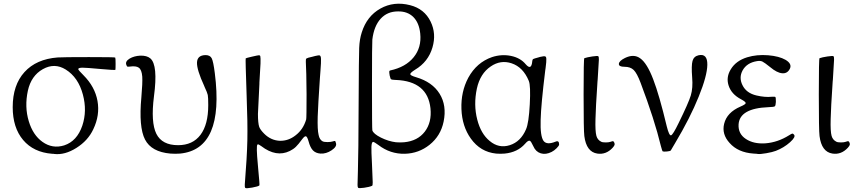

<svg xmlns="http://www.w3.org/2000/svg" viewBox="-20 -809 4582 1026"><path d="M478.5 -118.2Q514.6 -193.4 501 -269.5Q487.3 -345.7 425.8 -407.2Q400.4 -432.6 398.4 -438.5Q396.5 -447.3 421.9 -447.3Q440.4 -447.3 515.6 -440.4Q594.7 -433.6 596.2 -435.1Q597.7 -436.5 597.7 -467.8Q597.7 -499 595.7 -501.5Q593.8 -503.9 455.1 -503.9Q318.4 -503.9 288.1 -502Q173.8 -493.2 110.8 -423.8Q47.9 -354.5 47.9 -236.3Q47.9 -127 103.5 -61Q159.2 4.9 257.8 12.7Q267.6 12.7 269.5 13.7Q326.2 20.5 388.2 -18.6Q450.2 -57.6 478.5 -118.2ZM207 -50.8Q156.2 -86.9 133.8 -161.1Q110.4 -238.3 128.9 -324.2Q146.5 -404.3 209 -439.5Q271.5 -474.6 331.1 -437.5Q398.4 -395.5 422.9 -303.7Q446.3 -216.8 419.9 -137.7Q391.6 -54.7 323.2 -32.2Q260.7 -12.7 207 -50.8Z M942.4 11.7Q1179.7 -11.7 1127.9 -418Q1120.1 -480.5 1111.3 -497.6Q1102.5 -514.6 1078.1 -514.6Q1034.2 -513.7 1032.7 -475.1Q1031.2 -436.5 1071.3 -349.6Q1072.3 -347.7 1073.2 -344.7Q1087.9 -313.5 1090.3 -301.3Q1092.8 -289.1 1092.8 -247.1Q1092.8 -143.6 1051.3 -88.4Q1009.8 -33.2 931.6 -33.2Q845.7 -33.2 815.4 -94.2Q785.2 -155.3 802.7 -293.9Q825.2 -461.9 783.2 -497.1Q764.6 -512.7 729.5 -511.7Q696.3 -509.8 672.9 -496.1Q647.5 -480.5 655.3 -461.9Q658.2 -454.1 660.6 -453.1Q663.1 -452.1 672.9 -453.1Q707 -458 721.7 -447.3Q737.3 -436.5 740.2 -399.4Q742.2 -366.2 735.4 -289.1Q720.7 -129.9 754.9 -63.5Q789.1 2.9 890.6 11.7Q917 13.7 942.4 11.7Z M1366.2 181.6Q1368.2 179.7 1359.4 88.9Q1352.5 14.6 1352.5 -5.9Q1351.6 -34.2 1356.4 -37.1Q1360.4 -40 1376 -28.3Q1456.1 33.2 1528.3 -2Q1547.9 -11.7 1561 -24.4Q1574.2 -37.1 1595.7 -66.4Q1608.4 -83 1615.2 -80.6Q1622.1 -78.1 1628.9 -53.7Q1637.7 -20.5 1652.3 -5.4Q1667 9.8 1692.4 11.7Q1722.7 13.7 1752 -5.9Q1781.2 -25.4 1775.4 -43.9Q1772.5 -54.7 1770.5 -55.7Q1768.6 -56.6 1759.8 -53.7Q1748 -49.8 1730.5 -49.8Q1711.9 -49.8 1704.1 -53.7Q1687.5 -62.5 1682.6 -87.9Q1675.8 -115.2 1677.7 -185.5Q1679.7 -247.1 1689.5 -391.6Q1690.4 -405.3 1692.4 -429.7Q1696.3 -479.5 1695.3 -492.2Q1695.3 -509.8 1688.5 -512.7Q1683.6 -514.6 1664.1 -509.8Q1655.3 -506.8 1649.4 -505.9Q1622.1 -500 1617.7 -496.6Q1613.3 -493.2 1614.3 -478.5Q1617.2 -433.6 1618.2 -305.7Q1618.2 -179.7 1616.2 -170.9Q1600.6 -117.2 1559.6 -85.9Q1521.5 -55.7 1475.6 -56.6Q1427.7 -58.6 1391.6 -94.7Q1371.1 -115.2 1365.2 -130.9Q1358.4 -151.4 1358.4 -200.2Q1359.4 -236.3 1366.2 -360.4Q1366.2 -362.3 1366.2 -367.2Q1371.1 -448.2 1372.1 -469.7Q1373 -501 1371.1 -507.8Q1370.1 -513.7 1363.3 -513.7Q1358.4 -513.7 1326.7 -506.3Q1294.9 -499 1293 -497.1Q1291 -495.1 1297.9 -298.8Q1303.7 -151.4 1301.8 -59.6Q1299.8 31.2 1288.1 176.8Q1287.1 191.4 1291 195.3Q1294.9 199.2 1327.6 193.4Q1360.4 187.5 1366.2 181.6Z M1968.8 183.6Q1971.7 181.6 1971.7 165Q1971.7 148.4 1967.8 68.4Q1963.9 -3.9 1964.8 -24.4Q1965.8 -49.8 1973.6 -50.8Q1979.5 -50.8 2002 -34.2Q2065.4 14.6 2143.6 12.7Q2217.8 10.7 2275.4 -35.2Q2335 -83 2350.6 -159.2Q2368.2 -245.1 2329.1 -308.1Q2290 -371.1 2203.1 -396.5Q2172.9 -405.3 2172.4 -412.6Q2171.9 -419.9 2198.2 -436.5Q2268.6 -478.5 2291 -555.7Q2312.5 -628.9 2281.2 -693.4Q2248 -761.7 2171.9 -781.2Q2085 -803.7 2012.7 -763.2Q1940.4 -722.7 1913.1 -635.7Q1901.4 -599.6 1899.4 -553.2Q1897.5 -506.8 1896.5 -267.6Q1895.5 22.5 1892.6 102.5Q1890.6 168 1890.6 179.2Q1890.6 190.4 1893.6 194.3Q1897.5 198.2 1925.8 194.3Q1954.1 190.4 1968.8 183.6ZM2095.7 -48.8Q2055.7 -53.7 2015.6 -73.7Q1975.6 -93.8 1969.7 -112.3Q1967.8 -120.1 1967.8 -349.6Q1967.8 -579.1 1969.7 -597.7Q1978.5 -669.9 2014.2 -709Q2049.8 -748 2106.4 -748Q2157.2 -749 2188.5 -718.3Q2219.7 -687.5 2225.6 -629.9Q2233.4 -555.7 2190.4 -502.9Q2147.5 -450.2 2065.4 -432.6Q2060.5 -431.6 2060.1 -426.8Q2059.6 -421.9 2062.5 -404.3Q2062.5 -403.3 2063.5 -401.4Q2066.4 -387.7 2069.8 -385.3Q2073.2 -382.8 2092.8 -381.8Q2094.7 -381.8 2095.7 -381.8Q2264.6 -375 2280.3 -230.5Q2288.1 -155.3 2250 -105.5Q2211.9 -55.7 2139.6 -48.8Q2119.1 -46.9 2095.7 -48.8Z M2927.7 2.9Q2941.4 -3.9 2954.6 -17.1Q2967.8 -30.3 2967.8 -37.1Q2967.8 -60.5 2948.2 -51.8Q2902.3 -33.2 2884.8 -55.7Q2866.2 -81.1 2869.1 -168.9Q2871.1 -250 2893.6 -432.6Q2894.5 -436.5 2895.5 -445.3Q2900.4 -483.4 2899.4 -493.2Q2899.4 -506.8 2892.6 -507.8Q2886.7 -509.8 2866.2 -504.9Q2861.3 -503.9 2859.4 -502.9Q2858.4 -502.9 2856.4 -502Q2834 -496.1 2829.6 -493.7Q2825.2 -491.2 2824.2 -482.4V-480.5Q2819.3 -430.7 2789.1 -465.8Q2760.7 -500 2710.4 -510.3Q2660.2 -520.5 2609.4 -503.9Q2527.3 -475.6 2482.4 -393.6Q2442.4 -318.4 2445.8 -226.1Q2449.2 -133.8 2496.1 -68.4Q2546.9 2.9 2630.9 11.7Q2654.3 13.7 2676.8 11.7Q2746.1 4.9 2786.1 -41Q2802.7 -60.5 2811.5 -56.6Q2817.4 -54.7 2830.1 -27.3Q2842.8 2 2869.6 10.3Q2896.5 18.6 2927.7 2.9ZM2596.7 -55.7Q2549.8 -93.8 2530.3 -169.9Q2509.8 -249 2528.3 -335.9Q2545.9 -416 2602.5 -454.1Q2655.3 -490.2 2713.9 -470.7Q2775.4 -450.2 2805.7 -377Q2816.4 -351.6 2811 -251.5Q2805.7 -151.4 2791 -118.2Q2762.7 -51.8 2704.1 -33.2Q2645.5 -14.6 2596.7 -55.7Z M3253.9 -19.5Q3262.7 -29.3 3264.2 -35.2Q3265.6 -41 3261.7 -48.8Q3258.8 -53.7 3255.9 -54.7Q3252 -54.7 3242.7 -51.3Q3233.4 -47.9 3216.8 -47.9Q3199.2 -47.9 3192.4 -51.8Q3172.9 -61.5 3167 -83Q3160.2 -107.4 3162.1 -172.9Q3163.1 -229.5 3172.9 -374Q3172.9 -377 3173.8 -383.8Q3179.7 -473.6 3180.2 -489.3Q3180.7 -504.9 3177.2 -508.3Q3173.8 -511.7 3145 -507.3Q3116.2 -502.9 3102.5 -498Q3098.6 -497.1 3098.6 -304.2Q3098.6 -111.3 3102.5 -82Q3113.3 2.9 3171.9 11.7Q3218.8 18.6 3253.9 -19.5Z M3564.5 -4.9 3574.2 -21.5Q3582 -35.2 3586.9 -43Q3668 -178.7 3713.9 -293Q3758.8 -403.3 3759.8 -462.9Q3760.7 -524.4 3712.9 -513.7Q3687.5 -507.8 3680.7 -483.4Q3673.8 -459 3678.7 -395.5Q3683.6 -338.9 3671.4 -298.8Q3659.2 -258.8 3606.4 -151.4Q3576.2 -88.9 3565.9 -85.9Q3555.7 -83 3543 -133.8Q3502.9 -301.8 3470.7 -384.8Q3437.5 -471.7 3401.4 -497.1Q3367.2 -522.5 3319.3 -499Q3288.1 -483.4 3287.1 -467.8Q3286.1 -452.1 3317.4 -452.1Q3348.6 -452.1 3366.2 -435.1Q3383.8 -418 3403.3 -366.2Q3477.5 -169.9 3511.7 -28.3Q3518.6 -2 3521.5 0Q3527.3 2 3543.9 0.5Q3560.5 -1 3564.5 -4.9Z M4126 -2.9Q4168.9 -19.5 4201.7 -48.8Q4234.4 -78.1 4222.7 -89.8Q4217.8 -95.7 4213.9 -95.2Q4210 -94.7 4196.3 -85.9Q4135.7 -47.9 4069.3 -43Q4006.8 -39.1 3965.8 -66.4Q3923.8 -93.8 3926.8 -144.5Q3932.6 -230.5 4086.9 -236.3Q4115.2 -237.3 4120.1 -240.7Q4125 -244.1 4126 -263.7Q4126 -264.6 4126 -267.6Q4126 -287.1 4124 -290Q4122.1 -293 4108.4 -292Q4105.5 -292 4104.5 -292Q4068.4 -288.1 4022.5 -298.8Q3967.8 -311.5 3947.3 -354.5Q3927.7 -394.5 3948.2 -432.6Q3970.7 -473.6 4025.4 -482.4Q4043 -485.4 4054.2 -480Q4065.4 -474.6 4095.7 -450.2Q4131.8 -419.9 4159.7 -417.5Q4187.5 -415 4200.7 -441.4Q4213.9 -467.8 4177.7 -489.3Q4143.6 -508.8 4085 -513.7Q4024.4 -518.6 3972.7 -502.9Q3913.1 -484.4 3885.7 -439.5Q3859.4 -397.5 3873 -353.5Q3887.7 -305.7 3940.4 -278.3Q3965.8 -264.6 3964.8 -257.8Q3963.9 -251 3936.5 -239.3Q3864.3 -208 3849.6 -147.5Q3835.9 -91.8 3878.9 -44.9Q3923.8 5.9 4006.8 11.7Q4012.7 12.7 4022.5 12.7L4029.3 13.7Q4041 15.6 4074.7 9.8Q4108.4 3.9 4126 -2.9Z M4510.7 -19.5Q4519.5 -29.3 4521 -35.2Q4522.5 -41 4518.6 -48.8Q4515.6 -53.7 4512.7 -54.7Q4508.8 -54.7 4499.5 -51.3Q4490.2 -47.9 4473.6 -47.9Q4456.1 -47.9 4449.2 -51.8Q4429.7 -61.5 4423.8 -83Q4417 -107.4 4418.9 -172.9Q4419.9 -229.5 4429.7 -374Q4429.7 -377 4430.7 -383.8Q4436.5 -473.6 4437 -489.3Q4437.5 -504.9 4434.1 -508.3Q4430.7 -511.7 4401.9 -507.3Q4373 -502.9 4359.4 -498Q4355.5 -497.1 4355.5 -304.2Q4355.5 -111.3 4359.4 -82Q4370.1 2.9 4428.7 11.7Q4475.6 18.6 4510.7 -19.5Z"/></svg>

Font: Bpmf GenWan Min R
Style: R
Weight: 400
Foundry: But Ko
Version: Version 1.320